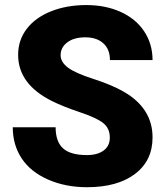

<svg xmlns="http://www.w3.org/2000/svg" viewBox="-20 -741 666 770"><path d="M420.4 -189Q420.4 -226.6 393.8 -247.6Q367.2 -268.6 300.3 -291Q233.4 -313.5 190.9 -334.5Q52.7 -402.3 52.7 -521Q52.7 -580.1 87.2 -625.2Q121.6 -670.4 184.6 -695.6Q247.6 -720.7 326.2 -720.7Q402.8 -720.7 463.6 -693.4Q524.4 -666 558.1 -615.5Q591.8 -564.9 591.8 -500H420.9Q420.9 -543.5 394.3 -567.4Q367.7 -591.3 322.3 -591.3Q276.4 -591.3 249.8 -571Q223.1 -550.8 223.1 -519.5Q223.1 -492.2 252.4 -470Q281.7 -447.8 355.5 -424.1Q429.2 -400.4 476.6 -373Q591.8 -306.6 591.8 -189.9Q591.8 -96.7 521.5 -43.5Q451.2 9.8 328.6 9.8Q242.2 9.8 172.1 -21.2Q102.1 -52.2 66.7 -106.2Q31.2 -160.2 31.2 -230.5H203.1Q203.1 -173.3 232.7 -146.2Q262.2 -119.1 328.6 -119.1Q371.1 -119.1 395.8 -137.5Q420.4 -155.8 420.4 -189Z"/></svg>

Font: TypoPRO Roboto
Style: Regular
Weight: 900
Designer: Google
Version: Version 2.136; 2016